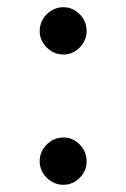

<svg xmlns="http://www.w3.org/2000/svg" viewBox="-20 -500 350 532"><path d="M156 12Q129 12 109.5 -7.5Q90 -27 90 -53Q90 -80 109.5 -99.5Q129 -119 156 -119Q182 -119 201 -99.5Q220 -80 220 -53Q220 -27 201 -7.5Q182 12 156 12ZM156 -349Q129 -349 109.5 -368.5Q90 -388 90 -414Q90 -441 109.5 -460.5Q129 -480 156 -480Q182 -480 201 -460.5Q220 -441 220 -414Q220 -388 201 -368.5Q182 -349 156 -349Z"/></svg>

Font: Inclusive Sans
Style: Regular
Weight: 400
Designer: Olivia King
Foundry: Olivia King
Version: Version 2.004